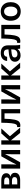

<svg xmlns="http://www.w3.org/2000/svg" viewBox="2277 -2840 578 5172"><g transform="rotate(-90 2566.0 -254.0)"><path d="M486 -373Q486 -328 463 -301Q440 -274 395 -262V-260Q445 -250 471.5 -220Q498 -190 498 -142Q498 -74 447 -37Q396 0 304 0H73V-508H289Q387 -508 436.5 -473.5Q486 -439 486 -373ZM184 -294H274Q373 -294 373 -362Q373 -430 274 -430H184ZM184 -78H276Q330 -78 356 -95.5Q382 -113 382 -150Q382 -186 356 -203.5Q330 -221 276 -221H184Z M996 0V-192Q996 -288 1001 -406H999Q956 -311 897 -206L780 0H611V-508H726V-315Q726 -209 720 -102H722Q769 -202 825 -302L942 -508H1111V0Z M1571 0 1373 -246H1371V0H1257V-508H1371V-300H1373L1558 -508H1691L1481 -276L1715 0Z M2099 0V-421H1953Q1949 -245 1929 -153Q1909 -61 1872 -28Q1835 5 1773 5Q1751 5 1729 0V-83Q1739 -81 1748 -81Q1783 -81 1802.5 -113Q1822 -145 1832.5 -235.5Q1843 -326 1846 -508H2213V0Z M2744 0V-192Q2744 -288 2749 -406H2747Q2704 -311 2645 -206L2528 0H2359V-508H2474V-315Q2474 -209 2468 -102H2470Q2517 -202 2573 -302L2690 -508H2859V0Z M3319 0 3121 -246H3119V0H3005V-508H3119V-300H3121L3306 -508H3439L3229 -276L3463 0Z M3931 -324V-134Q3931 -52 3944 0H3841Q3834 -31 3834 -71H3832Q3776 11 3661 11Q3583 11 3536 -31.5Q3489 -74 3489 -140Q3489 -205 3533.5 -244Q3578 -283 3684 -300Q3748 -311 3821 -315V-335Q3821 -389 3794.5 -414.5Q3768 -440 3722 -440Q3676 -440 3650 -416Q3624 -392 3622 -351H3510Q3514 -427 3568.5 -475Q3623 -523 3722 -523Q3824 -523 3877.5 -473Q3931 -423 3931 -324ZM3704 -228Q3649 -219 3626.5 -201Q3604 -183 3604 -148Q3604 -114 3627.5 -93.5Q3651 -73 3694 -73Q3721 -73 3745 -81.5Q3769 -90 3786 -107Q3806 -128 3813.5 -151.5Q3821 -175 3821 -216V-241Q3756 -237 3704 -228Z M4368 0V-421H4222Q4218 -245 4198 -153Q4178 -61 4141 -28Q4104 5 4042 5Q4020 5 3998 0V-83Q4008 -81 4017 -81Q4052 -81 4071.5 -113Q4091 -145 4101.5 -235.5Q4112 -326 4115 -508H4482V0Z M4844 -523Q4920 -523 4976.5 -490Q5033 -457 5063.5 -396.5Q5094 -336 5094 -254Q5094 -172 5063.5 -111.5Q5033 -51 4976.5 -18Q4920 15 4844 15Q4768 15 4711 -18Q4654 -51 4623.5 -111.5Q4593 -172 4593 -254Q4593 -336 4623.5 -396.5Q4654 -457 4711 -490Q4768 -523 4844 -523ZM4844 -433Q4783 -433 4748 -385Q4713 -337 4713 -254Q4713 -171 4748 -123Q4783 -75 4844 -75Q4905 -75 4940 -123Q4975 -171 4975 -254Q4975 -337 4940 -385Q4905 -433 4844 -433Z"/></g></svg>

Font: CST
Style: Medium
Weight: 500
Version: Version 1.00